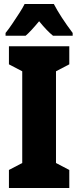

<svg xmlns="http://www.w3.org/2000/svg" viewBox="-20 -947 394 967"><path d="M329 0H25V-91L92 -126V-588L25 -623V-714H329V-623L262 -588V-126L329 -91ZM251 -927Q285 -862 346 -781V-767H247Q217 -791 177 -840Q133 -787 109 -767H8V-781Q22 -798 41 -826Q60 -854 78 -882Q96 -910 104 -927Z"/></svg>

Font: Noto Sans Gurmukhi ExtraCondensed Black
Style: Regular
Weight: 900
Width: 2
Designer: Jelle Bosma - Monotype Design Team
Foundry: Monotype Imaging Inc.
Version: Version 2.004; ttfautohint (v1.8.4.7-5d5b)